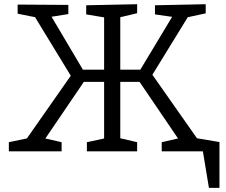

<svg xmlns="http://www.w3.org/2000/svg" viewBox="-20 -718 1074 911"><path d="M22 0V-43.3L119 -63.7L96.7 -45.7L326.7 -374.3L320.7 -350.7L138.7 -649L162.3 -633.3L63.7 -653V-696.3L304.3 -694.7V-651.3L208.7 -636L218 -649.7L381.7 -373.3L357.7 -387.3H488.7L474 -374V-651L485 -633.7L389 -649.7V-693L630.7 -698V-655.3L538.3 -633.3L550.7 -652.7V-372.7L536 -387.3H661.3L637.3 -373.3L803.7 -649.7L811 -636L715.3 -649.7V-693L956 -698V-654.7L857.3 -633.3L878.7 -649L695.3 -350.7V-374.3L926 -45.7L900.7 -63.7L997.7 -43.3V0H747.3V-43.3L836.7 -63.7L833.3 -48.3L633 -343L659.7 -329.7H536L550.7 -344.3V-45.7L538 -65L630.7 -43.3V0H392.3V-43.3L485.3 -63.3L474 -45.7V-345.7L488.7 -329.7H359.3L387 -343L186.7 -48.3L183 -63.7L272.3 -43.3V0ZM864.7 -70.3 1021.3 -44 1021.3 173.3H971.3L942.7 0H864.7Z"/></svg>

Font: Bitter Thin
Style: Regular
Weight: 100
Designer: Sol Matas, and Bitter project Authors
Foundry: Sol Matas
Version: Version 2.002